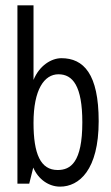

<svg xmlns="http://www.w3.org/2000/svg" viewBox="-20 -685 415 716"><path d="M204 11C275 11 348 -51 348 -233C348 -409 292 -468 209 -468C172 -468 127 -441 105 -387V-665H45V0H89L104 -60C123 -16 162 11 204 11ZM195 -51C131 -51 105 -111 105 -227C105 -351 145 -408 198 -408C251 -408 287 -365 287 -229C287 -79 243 -51 195 -51Z"/></svg>

Font: Inconsolata Condensed
Style: Regular
Weight: 400
Width: 3
Monospace: yes
Designer: Raph Levien, Cyreal, Brenton Simpson
Foundry: Raph Levien, Cyreal, Google
Version: Version 3.100